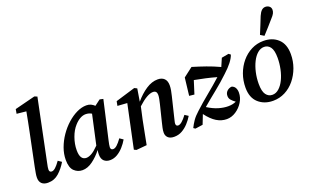

<svg xmlns="http://www.w3.org/2000/svg" viewBox="-87 -1209 2695 1667"><g transform="rotate(-20 1261.0 -375.0)"><path d="M130 14Q93 14 73 -5Q53 -24 53 -59Q53 -78 57 -100Q61 -122 67 -154L129 -454Q138 -499 147 -543.5Q156 -588 164 -633L77 -642L84 -683L273 -731L298 -721L180 -149Q171 -110 171 -92Q171 -67 194 -67Q209 -67 228 -83.5Q247 -100 273 -137L305 -115Q274 -62 231.5 -24Q189 14 130 14Z M459 -166Q459 -119 474 -97Q489 -75 516 -75Q539 -75 567 -91Q595 -107 633 -146L693 -419Q668 -434 638 -434Q612 -434 585.5 -419Q559 -404 535 -377Q501 -340 480 -281.5Q459 -223 459 -166ZM703 14Q669 14 648 -5.5Q627 -25 627 -65Q627 -89 631 -106Q590 -54 543 -20Q496 14 449 14Q405 14 373 -16.5Q341 -47 341 -119Q341 -174 361 -229Q381 -284 415 -333.5Q449 -383 492 -421.5Q535 -460 581 -482Q627 -504 670 -504Q693 -504 710.5 -496Q728 -488 744 -473L797 -513L829 -506L748 -150Q744 -131 741 -116.5Q738 -102 738 -92Q738 -67 761 -67Q778 -67 797.5 -84.5Q817 -102 842 -137L874 -115Q855 -82 828.5 -52.5Q802 -23 770.5 -4.5Q739 14 703 14Z M1296 14Q1259 14 1240 -4Q1221 -22 1221 -50Q1221 -72 1226 -94Q1231 -116 1237 -141L1275 -295Q1281 -319 1285 -340Q1289 -361 1289 -376Q1289 -415 1253 -415Q1201 -415 1113 -334L1088 -221Q1077 -166 1066.5 -111Q1056 -56 1045 0L948 9L927 -1L1012 -401L923 -407L931 -448L1113 -503L1137 -491L1118 -375Q1167 -433 1221 -468.5Q1275 -504 1329 -504Q1368 -504 1389.5 -482.5Q1411 -461 1411 -420Q1411 -398 1406.5 -373.5Q1402 -349 1396 -325L1353 -148Q1349 -129 1345 -114.5Q1341 -100 1341 -90Q1341 -67 1362 -67Q1393 -67 1443 -135L1475 -114Q1456 -82 1429 -52.5Q1402 -23 1369 -4.5Q1336 14 1296 14Z M1538 -276 1557 -439 1643 -505Q1706 -486 1766 -465Q1826 -444 1886 -416L1918 -490L1984 -502L2001 -489Q1991 -459 1964 -424Q1937 -389 1893 -349Q1832 -291 1767.5 -239.5Q1703 -188 1641 -135Q1694 -102 1740 -88.5Q1786 -75 1827 -75Q1850 -75 1868 -79Q1886 -83 1901 -90Q1875 -109 1862.5 -124.5Q1850 -140 1850 -161Q1850 -189 1868.5 -206Q1887 -223 1912 -225Q1934 -218 1944 -199.5Q1954 -181 1954 -155Q1954 -110 1928.5 -68.5Q1903 -27 1862.5 -0.5Q1822 26 1778 26Q1729 26 1684.5 -1Q1640 -28 1596 -87L1562 0L1492 10L1476 -1Q1491 -32 1511.5 -62Q1532 -92 1570 -126Q1632 -183 1697 -236Q1762 -289 1824 -345Q1775 -359 1726 -370Q1677 -381 1623 -391L1585 -271Z M2210 14Q2129 14 2075.5 -34Q2022 -82 2022 -175Q2022 -241 2043.5 -300Q2065 -359 2103.5 -405Q2142 -451 2194 -477.5Q2246 -504 2306 -504Q2388 -504 2440 -456Q2492 -408 2492 -315Q2492 -250 2470.5 -191Q2449 -132 2411 -85.5Q2373 -39 2321.5 -12.5Q2270 14 2210 14ZM2222 -37Q2255 -37 2283 -62Q2311 -87 2331 -128Q2351 -169 2362 -220.5Q2373 -272 2373 -324Q2373 -394 2351 -423.5Q2329 -453 2294 -453Q2261 -453 2233 -429Q2205 -405 2184.5 -364Q2164 -323 2152.5 -272Q2141 -221 2141 -167Q2141 -97 2163.5 -67Q2186 -37 2222 -37ZM2297 -563Q2313 -601 2328.5 -639.5Q2344 -678 2359 -716Q2373 -748 2388.5 -762Q2404 -776 2424 -776Q2444 -776 2459 -764Q2474 -752 2474 -731Q2474 -714 2465.5 -698Q2457 -682 2438 -662Q2412 -631 2385 -601.5Q2358 -572 2331 -542Z"/></g></svg>

Font: Source Serif 4 SmText Semibold
Style: Italic
Weight: 600
Italic angle: -12°
Designer: Frank Grießhammer
Foundry: Adobe
Version: Version 4.005;hotconv 1.1.0;makeotfexe 2.6.0